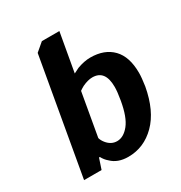

<svg xmlns="http://www.w3.org/2000/svg" viewBox="-167 -820 895 950"><g transform="rotate(-30 280.0 -345.0)"><path d="M198 -25Q181 -39 170 -60H165L145 0H45L161 -660L208 -700H308L269 -480L299 -495Q340 -510 374 -510Q455 -510 500.5 -463Q546 -416 546 -324Q546 -297 539 -250Q516 -123 449.5 -56.5Q383 10 293 10Q233 10 198 -25ZM399 -250Q407 -296 407 -324Q407 -420 334 -420Q309 -420 277 -405Q264 -398 253 -390L210 -145Q214 -130 226 -115Q250 -85 284 -85Q321 -85 352.5 -124Q384 -163 399 -250Z"/></g></svg>

Font: Scada
Style: Bold Italic
Weight: 700
Italic angle: -10°
Version: Version 4.000